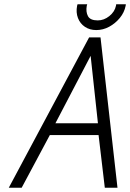

<svg xmlns="http://www.w3.org/2000/svg" viewBox="-20 -874 606 894"><path d="M566 -854H521L520 -847Q514 -819 489 -799Q464 -779 435 -779Q400 -779 389.5 -799Q379 -819 384 -847L386 -854H341L339 -847Q333 -816 343 -790Q353 -764 375.5 -749Q398 -734 428 -734Q460 -734 488.5 -749.5Q517 -765 538 -790.5Q559 -816 565 -847ZM527 0 448 -700H395L21 0H81L212 -245H439L468 0ZM238 -300 402 -614 436 -300Z"/></svg>

Font: Advent Pro
Style: Italic
Weight: 400
Italic angle: -12°
Designer: VivaRado, Andreas Kalpakidis
Foundry: VivaRado, Andreas Kalpakidis
Version: Version 3.000